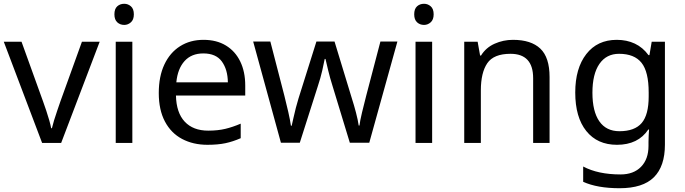

<svg xmlns="http://www.w3.org/2000/svg" viewBox="-20 -757 3627 1017"><path d="M203 0 0 -536H94L208 -220Q216 -198 225 -171Q234 -144 241 -119.5Q248 -95 251 -78H255Q259 -95 266.5 -120Q274 -145 283.5 -172Q293 -199 300 -220L414 -536H508L304 0Z M638 -737Q658 -737 673.5 -723.5Q689 -710 689 -681Q689 -653 673.5 -639Q658 -625 638 -625Q616 -625 601 -639Q586 -653 586 -681Q586 -710 601 -723.5Q616 -737 638 -737ZM681 -536V0H593V-536Z M1058 -546Q1127 -546 1176.5 -516Q1226 -486 1252.5 -431.5Q1279 -377 1279 -304V-251H912Q914 -160 958.5 -112.5Q1003 -65 1083 -65Q1134 -65 1173.5 -74.5Q1213 -84 1255 -102V-25Q1214 -7 1174 1.5Q1134 10 1079 10Q1003 10 944.5 -21Q886 -52 853.5 -113.5Q821 -175 821 -264Q821 -352 850.5 -415Q880 -478 933.5 -512Q987 -546 1058 -546ZM1057 -474Q994 -474 957.5 -433.5Q921 -393 914 -321H1187Q1186 -389 1155 -431.5Q1124 -474 1057 -474Z M1741 -303Q1728 -344 1718.5 -383.5Q1709 -423 1704 -445H1700Q1696 -423 1687 -383.5Q1678 -344 1664 -302L1568 -1H1468L1321 -537H1412L1486 -251Q1497 -208 1507 -164Q1517 -120 1521 -91H1525Q1529 -108 1534.5 -133Q1540 -158 1547 -185.5Q1554 -213 1561 -235L1656 -537H1752L1844 -235Q1855 -201 1865.5 -161Q1876 -121 1880 -92H1884Q1887 -117 1897.5 -161Q1908 -205 1920 -251L1995 -537H2085L1936 -1H1833Z M2226 -737Q2246 -737 2261.5 -723.5Q2277 -710 2277 -681Q2277 -653 2261.5 -639Q2246 -625 2226 -625Q2204 -625 2189 -639Q2174 -653 2174 -681Q2174 -710 2189 -723.5Q2204 -737 2226 -737ZM2269 -536V0H2181V-536Z M2697 -546Q2793 -546 2842 -499.5Q2891 -453 2891 -349V0H2804V-343Q2804 -472 2684 -472Q2595 -472 2561 -422Q2527 -372 2527 -278V0H2439V-536H2510L2523 -463H2528Q2554 -505 2600 -525.5Q2646 -546 2697 -546Z M3247 -546Q3300 -546 3342.5 -526Q3385 -506 3415 -465H3420L3432 -536H3502V9Q3502 124 3443.5 182Q3385 240 3262 240Q3144 240 3069 206V125Q3148 167 3267 167Q3336 167 3375.5 126.5Q3415 86 3415 16V-5Q3415 -17 3416 -39.5Q3417 -62 3418 -71H3414Q3360 10 3248 10Q3144 10 3085.5 -63Q3027 -136 3027 -267Q3027 -395 3085.5 -470.5Q3144 -546 3247 -546ZM3259 -472Q3192 -472 3155 -418.5Q3118 -365 3118 -266Q3118 -167 3154.5 -114.5Q3191 -62 3261 -62Q3342 -62 3379 -105.5Q3416 -149 3416 -246V-267Q3416 -377 3378 -424.5Q3340 -472 3259 -472Z"/></svg>

Font: Noto Sans
Style: Regular
Weight: 400
Designer: Monotype Design Team
Foundry: Monotype Imaging Inc.
Version: Version 2.007